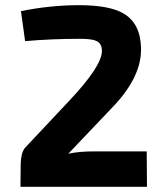

<svg xmlns="http://www.w3.org/2000/svg" viewBox="-20 -722 612 742"><path d="M61 -679Q175 -702 285 -702Q403 -702 457 -670Q523 -632 525 -536Q528 -428 420 -313L244 -128Q286 -137 344 -137H547L548 0H59L60 -88Q61 -131 76 -150L246 -331Q374 -466 374 -526Q373 -555 352 -564Q335 -572 288 -572Q178 -572 77 -563Z"/></svg>

Font: Taylor Sans Bold LRS
Style: Bold
Weight: 700
Italic angle: -8°
Designer: Natanael Gama
Version: Version 1.001 September 8, 2015